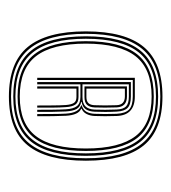

<svg xmlns="http://www.w3.org/2000/svg" viewBox="4 -907 392 440"><g transform="rotate(90 200.0 -687.0)"><path d="M201.2 -511.4Q123.5 -511.4 87.7 -554.6Q51.9 -597.8 51.9 -687.8Q51.9 -777.6 87.7 -820.5Q123.5 -863.3 201.2 -863.3Q277.9 -863.3 313.1 -820.5Q348.3 -777.6 348.3 -687.8Q348.3 -597.8 313.1 -554.6Q277.9 -511.4 201.2 -511.4ZM201.2 -516.3Q274.9 -516.3 308.8 -558.3Q342.7 -600.2 342.7 -687.8Q342.7 -775 308.8 -816.7Q274.9 -858.4 201.2 -858.4Q126.5 -858.4 92 -816.7Q57.5 -775 57.5 -687.8Q57.5 -600.2 92 -558.3Q126.5 -516.3 201.2 -516.3ZM201.2 -521.4Q129.3 -521.4 96.2 -562.1Q63.2 -602.8 63.2 -687.8Q63.2 -772.6 96.2 -813Q129.3 -853.4 201.2 -853.4Q272.1 -853.4 304.6 -813Q337.1 -772.6 337.1 -687.8Q337.1 -602.8 304.6 -562.1Q272.1 -521.4 201.2 -521.4ZM201.2 -526.3Q269.3 -526.3 300.4 -565.9Q331.5 -605.4 331.5 -687.8Q331.5 -770.2 300.4 -809.3Q269.3 -848.4 201.2 -848.4Q132.1 -848.4 100.4 -809.3Q68.8 -770.2 68.8 -687.8Q68.8 -605.4 100.4 -565.9Q132.1 -526.3 201.2 -526.3ZM201.2 -531.3Q134.9 -531.3 104.6 -569.6Q74.4 -607.8 74.4 -687.8Q74.4 -767.6 104.6 -805.5Q134.9 -843.4 201.2 -843.4Q266.5 -843.4 296.2 -805.5Q325.9 -767.6 325.9 -687.8Q325.9 -607.8 296.2 -569.6Q266.5 -531.3 201.2 -531.3ZM201.2 -536.3Q263.5 -536.3 291.9 -573.3Q320.3 -610.3 320.3 -687.8Q320.3 -764.9 291.9 -801.7Q263.5 -838.5 201.2 -838.5Q137.8 -838.5 108.9 -801.7Q80 -764.9 80 -687.8Q80 -610.3 108.9 -573.3Q137.8 -536.3 201.2 -536.3ZM158.3 -576.3V-800H200.9Q244.3 -800 245.8 -758.4Q246.3 -745.1 246.3 -731.7Q246.3 -718.2 245.8 -708Q245.4 -697.6 241.3 -689.6Q237.3 -681.5 229.1 -678.1V-677Q243.7 -671.1 245.3 -642Q246 -628.4 246.2 -611.4Q246.3 -594.4 246.3 -576.3H241.4Q241.3 -594.4 241.2 -611.4Q241.2 -628.4 240.4 -642Q238.7 -671.8 221.4 -676.9V-678.3Q232 -681.6 236.1 -689.2Q240.3 -696.8 240.8 -708Q241.3 -718.2 241.3 -732.1Q241.3 -745.9 240.8 -758.4Q239.7 -778.5 230.8 -786.9Q221.8 -795.3 200.9 -795.3H163.3V-576.3ZM178 -576.3V-670.9H202.1Q214.6 -670.9 219.6 -663.7Q224.6 -656.6 225.5 -641.7Q226.5 -628.4 226.6 -611.4Q226.6 -594.4 226.6 -576.3H221.8Q221.8 -594.4 221.6 -611.7Q221.5 -628.9 220.7 -641.7Q219.8 -654 216 -660.1Q212.3 -666.2 202.3 -666.2H183V-576.3ZM168.1 -576.3V-790.9H200.9Q219.6 -790.9 227.3 -783.4Q234.9 -776 235.8 -758.4Q236.5 -745.6 236.5 -731.9Q236.5 -718.2 236 -708Q235.5 -695.6 230.5 -687.8Q225.4 -680.1 213.5 -678V-677Q225 -674.9 229.7 -666.6Q234.4 -658.2 235.4 -642Q236.1 -628.4 236.3 -611.4Q236.4 -594.4 236.4 -576.3H231.6Q231.4 -594.4 231.4 -611.3Q231.3 -628.2 230.5 -641.7Q229.6 -659.1 223.2 -667.2Q216.9 -675.3 202.1 -675.3H173.2V-576.3ZM173.2 -680H202.4Q217 -680 223.7 -686.8Q230.5 -693.6 231.2 -708Q231.7 -718.2 231.6 -731.9Q231.5 -745.6 231 -758.4Q230.4 -773.5 223.8 -779.9Q217.2 -786.3 200.9 -786.3H173.2ZM178 -684.6V-781.9H200.9Q225.1 -781.9 226.1 -758.2Q226.6 -745.4 226.6 -731.8Q226.7 -718.2 226.2 -708Q225.7 -696.1 220.1 -690.3Q214.5 -684.6 202.4 -684.6ZM183 -689H202.2Q212.1 -689 216.5 -693.8Q220.8 -698.6 221.1 -708Q221.6 -718 221.6 -731.6Q221.6 -745.1 221.1 -758.2Q220.3 -777.2 200.9 -777.2H183Z"/></g></svg>

Font: Big Shoulders Inline Display SC Thin
Style: Regular
Weight: 100
Designer: Patric King
Foundry: XO Type Co
Version: Version 2.002